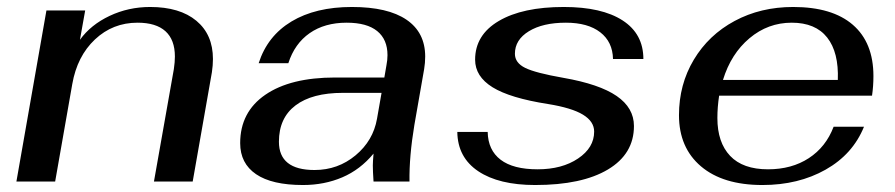

<svg xmlns="http://www.w3.org/2000/svg" viewBox="-20 -520 2564 550"><path d="M113 -490H224L209 -406Q240 -449 294 -474.5Q348 -500 410 -500Q495 -500 542.5 -460.5Q590 -421 590 -351Q590 -333 587 -313L532 0H421L478 -322Q481 -342 481 -358Q481 -406 454 -430.5Q427 -455 374 -455Q303 -455 252 -407Q201 -359 187 -279L138 0H27Z M668 -110Q668 -199 740 -248.5Q812 -298 940 -298H1081L1087 -333Q1090 -348 1090 -362Q1090 -407 1060.5 -431Q1031 -455 973 -455Q910 -455 867 -425Q824 -395 806 -339H721Q746 -417 815 -458.5Q884 -500 988 -500Q1091 -500 1144.5 -463.5Q1198 -427 1198 -358Q1198 -340 1195 -322L1167 -162Q1152 -72 1153 0H1050Q1048 -30 1048 -46Q1048 -56 1050 -80Q1012 -34 960.5 -12Q909 10 848 10Q759 10 713.5 -21Q668 -52 668 -110ZM1060 -180 1073 -254H962Q874 -254 826.5 -218Q779 -182 779 -114Q779 -33 881 -33Q948 -33 998.5 -75Q1049 -117 1060 -180Z M1290 -142H1377Q1378 -90 1414 -62.5Q1450 -35 1520 -35Q1590 -35 1636 -66Q1682 -97 1682 -143Q1682 -172 1650 -191.5Q1618 -211 1550 -222Q1441 -239 1391 -270Q1341 -301 1341 -349Q1341 -420 1409 -460Q1477 -500 1595 -500Q1704 -500 1763.5 -461.5Q1823 -423 1823 -351H1736Q1735 -400 1699.5 -427.5Q1664 -455 1601 -455Q1535 -455 1495 -430.5Q1455 -406 1455 -366Q1455 -340 1484.5 -325.5Q1514 -311 1594 -297Q1697 -279 1746.5 -245Q1796 -211 1796 -159Q1796 -79 1721.5 -34.5Q1647 10 1513 10Q1409 10 1350 -29.5Q1291 -69 1290 -142Z M2035 -182Q2035 -112 2071.5 -73.5Q2108 -35 2180 -35Q2248 -35 2297 -67Q2346 -99 2368 -157H2455Q2423 -78 2345 -34Q2267 10 2164 10Q2051 10 1988 -43.5Q1925 -97 1925 -190Q1925 -278 1967.5 -349Q2010 -420 2084.5 -460Q2159 -500 2252 -500Q2364 -500 2423 -449Q2482 -398 2482 -302Q2482 -273 2478 -246H2040Q2035 -213 2035 -182ZM2051 -291H2380Q2383 -370 2349.5 -412.5Q2316 -455 2248 -455Q2180 -455 2127 -410.5Q2074 -366 2051 -291Z"/></svg>

Font: Fahkwang Medium
Style: Italic
Weight: 500
Italic angle: -10°
Version: Version 1.000; ttfautohint (v1.6)